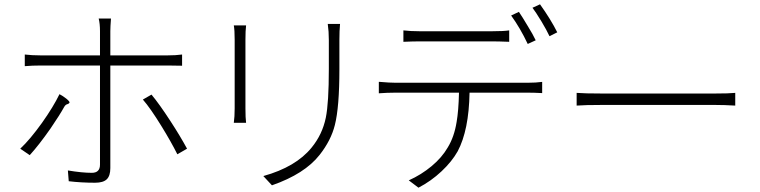

<svg xmlns="http://www.w3.org/2000/svg" viewBox="-20 -843 3527 891"><path d="M421 5Q357 5 299 -2L295 -52Q361 -41 406 -41Q444 -41 444 -79V-539H169Q131 -539 95 -536V-590Q128 -586 168 -586H444V-698Q444 -733 438 -757H495Q492 -718 492 -698V-586H758Q796 -586 825 -590V-538Q803 -539 759 -539H492V-301V-63Q492 -27 475.5 -11Q459 5 421 5ZM118 -123 74 -153Q119 -195 175 -273Q228 -348 256 -406Q273 -397 288 -385Q305 -371 302.5 -366.5Q300 -362 294 -360Q284 -358 278 -347Q257 -309 214 -246Q160 -169 118 -123ZM803 -127Q774 -185 729 -258Q678 -341 643 -381L683 -404Q719 -361 771 -281Q816 -212 848 -153Z M1242 17 1202 -26Q1353 -68 1426 -158Q1476 -219 1492 -297Q1506 -366 1506 -523V-657Q1506 -697 1501 -732H1558Q1555 -701 1555 -657V-589V-522Q1555 -346 1534 -263Q1516 -191 1463 -124Q1394 -36 1242 17ZM1065 -273Q1069 -301 1069 -340V-499V-659Q1069 -704 1065 -725H1122Q1119 -701 1119 -659V-340Q1119 -296 1122 -273Z M1922 28 1877 -6Q1935 -32 1983 -72Q2031 -112 2058 -159Q2088 -208 2099 -277Q2108 -328 2110 -413H1815Q1777 -413 1738 -410V-463Q1740 -463 1743 -463Q1788 -459 1815 -459H2122H2430Q2467 -459 2496 -463V-411Q2458 -413 2430 -413H2159Q2156 -239 2104 -141Q2077 -93 2029 -48Q1980 -2 1922 28ZM2429 -639Q2394 -713 2352 -771L2388 -788Q2403 -766 2428 -724Q2454 -682 2466 -656ZM1852 -649V-702Q1885 -698 1927 -698H2095H2264Q2318 -698 2343 -702V-649Q2293 -651 2264 -651H1929Q1896 -651 1852 -649ZM2530 -675Q2517 -703 2493 -743Q2465 -789 2451 -807L2486 -823Q2536 -753 2566 -693Z M2656 -353V-412Q2692 -409 2775 -409H3296Q3364 -409 3392 -412V-353Q3341 -356 3297 -356H3036H2775Q2694 -356 2656 -353Z"/></svg>

Font: GenSekiGothic TW L
Style: Regular
Weight: 300
Version: Version 1.501;PS 1;hotconv 16.6.51;makeotf.lib2.5.65220